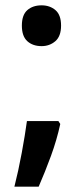

<svg xmlns="http://www.w3.org/2000/svg" viewBox="-20 -570 314 720"><path d="M136 -397Q103 -397 82.5 -415.5Q62 -434 62 -474Q62 -514 82.5 -532Q103 -550 136 -550Q167 -550 188 -532Q209 -514 209 -474Q209 -434 187.5 -415.5Q166 -397 136 -397ZM199 -116 206 -105Q193 -45 171 15Q149 75 125 130H34Q49 71 61.5 3.5Q74 -64 81 -116Z"/></svg>

Font: Noto Sans Tamil SemiCondensed SemiBold
Style: Regular
Weight: 600
Width: 4
Designer: Jelle Bosma - Monotype Design Team
Foundry: Monotype Imaging Inc.
Version: Version 2.004; ttfautohint (v1.8.4.7-5d5b)